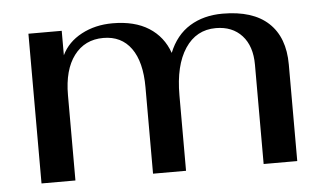

<svg xmlns="http://www.w3.org/2000/svg" viewBox="-42 -563 1050 626"><g transform="rotate(-5 483.5 -250.0)"><path d="M70 -490H179V-410Q199 -452 244 -476Q289 -500 346 -500Q418 -500 464.5 -470.5Q511 -441 530 -387Q553 -444 598.5 -472Q644 -500 706 -500Q805 -500 856 -452.5Q907 -405 907 -316V0H797V-325Q797 -386 765.5 -420.5Q734 -455 680 -455Q616 -455 579.5 -400Q543 -345 543 -247V0H435V-283Q435 -366 403 -410.5Q371 -455 312 -455Q251 -455 216 -408.5Q181 -362 181 -279V0H70Z"/></g></svg>

Font: Fahkwang Medium
Style: Regular
Weight: 500
Version: Version 1.000; ttfautohint (v1.6)